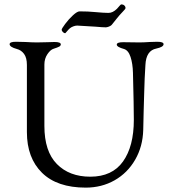

<svg xmlns="http://www.w3.org/2000/svg" viewBox="-20 -844 778 878"><path d="M24 0ZM103 -240V-547Q103 -580 90 -597.5Q77 -615 57 -620Q24 -629 24 -642Q24 -653 53 -653L96 -652Q128 -650 149 -650L197 -651Q209 -652 229 -652Q258 -652 258 -641Q258 -635 251 -631Q244 -627 225 -621Q211 -617 197 -596.5Q183 -576 183 -549V-268Q183 -152 240 -94Q297 -36 393 -36Q493 -36 542.5 -105.5Q592 -175 592 -296Q592 -357 588 -511Q587 -553 577 -583.5Q567 -614 547 -620Q514 -629 514 -640Q514 -651 543 -651L618 -650Q637 -650 665 -652L699 -653Q728 -653 728 -642Q728 -629 695 -622Q648 -613 645 -547Q641 -486 639.5 -422.5Q638 -359 637 -337Q637 -308 635 -250Q633 -174 598 -113.5Q563 -53 504 -19.5Q445 14 372 14Q241 14 172 -54Q103 -122 103 -240ZM262 -708Q262 -713 278 -734.5Q294 -756 313.5 -774Q333 -792 344 -792Q384 -792 412 -789Q456 -785 476 -785Q496 -785 515 -804Q520 -809 526 -816.5Q532 -824 535 -824Q543 -824 548.5 -819Q554 -814 554 -807Q554 -803 540 -789Q528 -777 513 -758Q498 -739 493 -733Q488 -726 478.5 -722.5Q469 -719 464 -719Q450 -719 417 -722Q342 -727 333 -727Q325 -727 315.5 -723.5Q306 -720 300 -715Q294 -710 286.5 -701Q279 -692 278 -692Q273 -692 267.5 -697.5Q262 -703 262 -708Z"/></svg>

Font: EB Garamond
Style: Regular
Weight: 400
Designer: Georg Duffner and Octavio Pardo
Foundry: Georg Duffner
Version: Version 1.000; ttfautohint (v1.6)